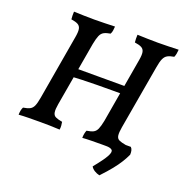

<svg xmlns="http://www.w3.org/2000/svg" viewBox="-148 -817 1102 1131"><g transform="rotate(20 403.5 -251.5)"><path d="M425 3Q425 -11 427.5 -23.5Q430 -36 434 -45Q461 -49 475.5 -56.5Q490 -64 498 -82Q506 -100 513 -135L583 -542Q589 -576 585.5 -593.5Q582 -611 567.5 -619Q553 -627 524 -631Q523 -642 522.5 -654Q522 -666 523 -679Q553 -678 584.5 -677Q616 -676 651 -676Q684 -676 716 -677Q748 -678 781 -679Q780 -666 778 -654Q776 -642 771 -631Q746 -627 731 -619Q716 -611 707.5 -592.5Q699 -574 693 -538L623 -135Q617 -101 619.5 -82.5Q622 -64 636.5 -57Q651 -50 680 -45Q682 -35 683 -22.5Q684 -10 682 3Q649 1 617.5 0.5Q586 0 554 0Q521 0 486.5 0.5Q452 1 425 3ZM26 3Q26 -11 28.5 -23.5Q31 -36 36 -45Q62 -49 77 -56.5Q92 -64 100 -82Q108 -100 114 -135L184 -542Q190 -576 186.5 -593.5Q183 -611 168.5 -619Q154 -627 126 -631Q125 -642 124.5 -654Q124 -666 125 -679Q154 -678 186 -677Q218 -676 252 -676Q285 -676 317.5 -677Q350 -678 382 -679Q381 -666 379.5 -654Q378 -642 372 -631Q347 -627 332 -619Q317 -611 309 -592.5Q301 -574 294 -538L224 -135Q218 -101 221 -82.5Q224 -64 238.5 -57Q253 -50 281 -45Q283 -35 284 -22.5Q285 -10 283 3Q251 1 219.5 0.5Q188 0 155 0Q122 0 87.5 0.5Q53 1 26 3ZM233 -314 243 -369H575L566 -320Q535 -320 491 -320Q447 -320 399.5 -319.5Q352 -319 308.5 -317.5Q265 -316 233 -314ZM595 176Q577 172 562 162.5Q547 153 540 140Q589 80 605 50.5Q621 21 611.5 10.5Q602 0 572 0L576 -45H712Q720 -37 722.5 -25Q725 -13 724 0Q713 24 697 50Q681 76 656.5 106.5Q632 137 595 176Z"/></g></svg>

Font: Vollkorn Medium
Style: Italic
Weight: 500
Italic angle: -11°
Designer: Friedrich Althausen
Foundry: Friedrich Althausen
Version: Version 5.000